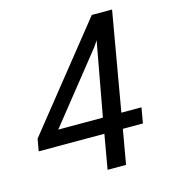

<svg xmlns="http://www.w3.org/2000/svg" viewBox="-107 -799 800 888"><g transform="rotate(-15 293.5 -355.5)"><path d="M428.7 -238.8H524.9L512.2 -165H416L387.2 0H298.8L327.6 -165H13.2L23.4 -223.1L413.6 -710.9H510.7ZM126.5 -238.8H340.3L404.8 -591.8L385.7 -563.5Z"/></g></svg>

Font: TypoPRO Roboto Mono
Style: Italic
Weight: 400
Designer: Google
Version: Version 2.000986; 2015; ttfautohint (v1.3)